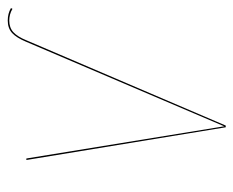

<svg xmlns="http://www.w3.org/2000/svg" viewBox="-74 -532 605 498"><g transform="rotate(-90 229.0 -282.5)"><path d="M148.4 0 63.5 -517.1H67.4L150.9 -3.9L370.1 -517.6Q380.4 -542.5 392.8 -554Q405.3 -565.4 425.3 -565.4Q443.4 -565.4 457.5 -557.1L455.6 -553.2Q441.4 -561.5 425.3 -561.5Q406.7 -561.5 395 -550.8Q383.3 -540 374 -517.1L152.8 0Z"/></g></svg>

Font: Fira Sans Compressed Four
Style: Italic
Weight: 100
Width: 3
Italic angle: -8°
Designer: Carrois Corporate & Edenspiekermann AG
Foundry: Carrois Corporate GbR & Edenspiekermann AG
Version: Version 4.203;PS 004.203;hotconv 1.0.88;makeotf.lib2.5.64775